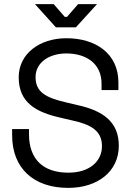

<svg xmlns="http://www.w3.org/2000/svg" viewBox="-20 -900 648 934"><path d="M360 -880 306 -818H295L241 -880H150L252 -767H349L452 -880ZM303 -714C173 -714 71 -639 71 -524C71 -400 156 -354 276 -327L332 -314C424 -294 476 -263 476 -189C476 -115 415 -60 313 -60C192 -60 121 -123 121 -248V-272H39V-242C39 -83 142 14 312 14C454 14 558 -65 558 -191C558 -308 480 -362 356 -389L301 -402C202 -425 153 -452 153 -525C153 -596 219 -640 303 -640C399 -640 474 -591 474 -493V-462H556V-499C556 -639 446 -714 303 -714Z"/></svg>

Font: Space Text
Style: Regular
Weight: 400
Designer: Florian Karsten (Space Text), Colophon Foundry (Space Mono)
Foundry: Florian Karsten
Version: Version 1.003;PS 001.003;hotconv 1.0.88;makeotf.lib2.5.64775